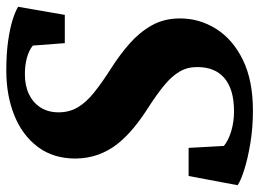

<svg xmlns="http://www.w3.org/2000/svg" viewBox="-124 -668 803 594"><g transform="rotate(-90 277.0 -370.5)"><path d="M232 11Q179.5 11 131.2 3Q83 -5 48.2 -16.2Q13.5 -27.5 1.5 -36.5L30 -188H117L123 -79Q139.5 -65 168.5 -56.2Q197.5 -47.5 230 -47.5Q265 -47.5 290.8 -55.2Q316.5 -63 333.5 -77.8Q350.5 -92.5 358.8 -113.5Q367 -134.5 367 -160.5Q367.5 -190.5 353.5 -215Q339.5 -239.5 310.8 -263.2Q282 -287 239 -314.5Q207.5 -334.5 179.5 -357.5Q151.5 -380.5 130 -407.2Q108.5 -434 96.5 -466.5Q84.5 -499 84 -537.5Q84 -606.5 119.8 -654.2Q155.5 -702 217.2 -727Q279 -752 356 -752Q408 -752 446.8 -746.5Q485.5 -741 512 -732.8Q538.5 -724.5 553.5 -715.5L528.5 -571H441L433.5 -670Q418.5 -682 395.8 -688.2Q373 -694.5 344.5 -694.5Q309 -694.5 282.8 -681.8Q256.5 -669 241.8 -645.8Q227 -622.5 227 -590Q227 -557 242.5 -530.8Q258 -504.5 288.8 -480Q319.5 -455.5 365 -426.5Q405 -401 439.8 -370.5Q474.5 -340 496 -302Q517.5 -264 517.5 -214.5Q517.5 -154 485 -102.5Q452.5 -51 389 -20Q325.5 11 232 11Z"/></g></svg>

Font: Merriweather 24pt ExtraBold
Style: Italic
Weight: 800
Italic angle: -7.8°
Version: Version 2.101